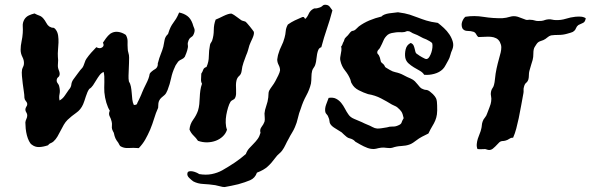

<svg xmlns="http://www.w3.org/2000/svg" viewBox="-20 -586 2445 795"><path d="M554.7 27.3Q532.2 25.4 512.2 26.9Q492.2 28.3 477.5 18.6Q475.6 16.6 474.1 13.2Q472.7 9.8 469.7 4.9Q461.9 -4.9 458 -13.2Q454.1 -21.5 451.2 -36.1Q449.2 -40 447.3 -43.5Q445.3 -46.9 444.3 -50.8Q442.4 -56.6 443.4 -65.4Q444.3 -74.2 442.4 -82Q439.5 -94.7 434.1 -104.5Q428.7 -114.3 434.6 -127.9Q426.8 -139.6 420.4 -160.6Q414.1 -181.6 412.1 -204.1Q411.1 -220.7 412.1 -246.6Q413.1 -272.5 409.2 -288.1Q399.4 -284.2 392.1 -274.4Q384.8 -264.6 378.4 -253.9Q372.1 -243.2 365.2 -232.9Q358.4 -222.7 349.6 -217.8Q341.8 -207 335.4 -186.5Q329.1 -166 324.2 -154.3Q314.5 -131.8 295.4 -118.7Q276.4 -105.5 259.8 -89.8Q251 -81.1 244.1 -69.3Q237.3 -57.6 231 -44.9Q224.6 -32.2 217.8 -20.5Q210.9 -8.8 201.2 0Q195.3 4.9 189.5 6.8Q183.6 8.8 178.7 15.6Q158.2 22.5 141.6 22.9Q125 23.4 111.3 12.7Q105.5 8.8 100.1 -2Q94.7 -12.7 91.3 -25.9Q87.9 -39.1 86.4 -53.7Q85 -68.4 85 -79.1Q85.9 -86.9 89.4 -93.8Q92.8 -100.6 92.8 -108.4Q92.8 -114.3 89.4 -119.6Q85.9 -125 85 -130.9Q85 -138.7 88.9 -144Q92.8 -149.4 92.8 -154.3Q92.8 -161.1 87.4 -167Q82 -172.9 81.1 -180.7Q81.1 -192.4 78.6 -208Q76.2 -223.6 74.2 -239.7Q72.3 -255.9 70.8 -271.5Q69.3 -287.1 71.3 -297.9Q73.2 -304.7 76.2 -310.5Q79.1 -316.4 79.1 -322.3Q80.1 -335.9 72.8 -350.1Q65.4 -364.3 65.4 -379.9Q65.4 -396.5 69.3 -414.6Q73.2 -432.6 74.2 -449.2Q75.2 -463.9 74.2 -478Q73.2 -492.2 81.1 -505.9Q87.9 -516.6 99.1 -522Q110.4 -527.3 123 -530.3Q133.8 -524.4 142.6 -521.5Q151.4 -518.6 159.2 -509.8Q166 -502 171.4 -491.7Q176.8 -481.4 183.6 -476.6Q193.4 -470.7 199.2 -471.2Q205.1 -471.7 211.9 -461.9Q218.8 -452.1 220.7 -438.5Q222.7 -424.8 222.2 -409.7Q221.7 -394.5 220.2 -379.4Q218.8 -364.3 219.7 -350.6Q220.7 -342.8 220.7 -336.4Q220.7 -330.1 219.7 -317.4Q218.8 -306.6 223.6 -294.9Q228.5 -283.2 226.6 -275.4Q225.6 -269.5 220.7 -266.1Q215.8 -262.7 214.8 -254.9Q213.9 -247.1 219.2 -240.7Q224.6 -234.4 225.6 -226.6Q229.5 -210 226.6 -196.8Q223.6 -183.6 226.6 -169.9Q240.2 -177.7 248.5 -190.4Q256.8 -203.1 264.6 -213.9Q274.4 -224.6 275.4 -235.8Q276.4 -247.1 284.2 -257.8Q291 -266.6 302.2 -282.2Q313.5 -297.9 321.3 -305.7Q325.2 -310.5 329.6 -324.2Q334 -337.9 337.9 -342.8Q346.7 -355.5 357.4 -367.7Q368.2 -379.9 378.9 -390.6Q392.6 -382.8 402.8 -389.6Q413.1 -396.5 406.2 -409.2Q411.1 -417 418.9 -427.7Q426.8 -438.5 436.5 -446.3Q451.2 -456.1 468.3 -454.1Q485.4 -452.1 501 -441.4Q508.8 -427.7 508.3 -413.6Q507.8 -399.4 508.8 -384.8Q508.8 -376 511.7 -367.2Q514.6 -358.4 514.6 -347.7Q514.6 -337.9 514.2 -325.2Q513.7 -312.5 513.2 -299.3Q512.7 -286.1 512.2 -272.9Q511.7 -259.8 513.7 -249Q519.5 -240.2 522 -227.5Q524.4 -214.8 525.4 -201.2Q526.4 -187.5 527.8 -174.3Q529.3 -161.1 534.2 -151.4Q545.9 -151.4 547.4 -156.2Q548.8 -161.1 553.7 -169.9Q558.6 -180.7 561 -185.5Q563.5 -190.4 564.9 -194.3Q566.4 -198.2 568.4 -203.1Q570.3 -208 575.2 -218.8Q580.1 -229.5 585.4 -239.7Q590.8 -250 594.7 -260.7Q598.6 -271.5 599.1 -277.3Q599.6 -283.2 609.4 -291Q615.2 -295.9 622.1 -299.8Q628.9 -303.7 631.8 -311.5Q633.8 -316.4 633.3 -320.3Q632.8 -324.2 634.8 -328.1Q638.7 -344.7 645.5 -361.3Q652.3 -377.9 656.2 -392.6Q659.2 -407.2 661.6 -420.9Q664.1 -434.6 675.8 -445.3Q681.6 -463.9 686.5 -473.6Q691.4 -483.4 697.3 -491.2Q703.1 -499 709 -508.3Q714.8 -517.6 721.7 -534.2Q741.2 -530.3 755.4 -520Q769.5 -509.8 777.3 -488.3Q780.3 -477.5 784.2 -468.8Q788.1 -460 783.2 -447.3Q780.3 -439.5 777.3 -436.5Q774.4 -433.6 771 -431.6Q767.6 -429.7 764.2 -425.3Q760.7 -420.9 757.8 -409.2Q756.8 -404.3 757.8 -399.4Q758.8 -394.5 757.8 -388.7Q755.9 -377.9 751.5 -366.2Q747.1 -354.5 745.1 -350.6Q740.2 -343.8 731.9 -340.3Q723.6 -336.9 717.8 -331.1Q714.8 -326.2 710.4 -320.3Q706.1 -314.5 704.1 -308.6Q693.4 -286.1 688.5 -262.2Q683.6 -238.3 673.8 -212.9Q668 -198.2 661.1 -192.4Q654.3 -186.5 648.4 -181.6Q642.6 -176.8 638.7 -168.5Q634.8 -160.2 634.8 -139.6Q625 -118.2 618.2 -95.2Q611.3 -72.3 601.6 -48.8Q591.8 -26.4 581.5 -8.3Q571.3 9.8 554.7 27.3Z M764.6 -49.8Q766.6 -72.3 779.8 -90.3Q793 -108.4 799.8 -127.9Q803.7 -140.6 805.2 -154.8Q806.6 -168.9 807.1 -183.1Q807.6 -197.3 809.6 -211.4Q811.5 -225.6 816.4 -239.3Q811.5 -248 812.5 -258.8Q813.5 -269.5 813.5 -281.2Q818.4 -288.1 821.3 -296.9Q824.2 -305.7 835 -308.6Q844.7 -330.1 844.7 -353Q844.7 -376 849.6 -400.4Q850.6 -405.3 853.5 -409.2Q856.4 -413.1 858.4 -418Q865.2 -438.5 865.2 -461.4Q865.2 -484.4 873 -504.9Q878.9 -506.8 887.7 -511.2Q896.5 -515.6 905.8 -520Q915 -524.4 923.8 -527.3Q932.6 -530.3 939.5 -529.3Q944.3 -527.3 949.2 -523.9Q954.1 -520.5 960.9 -515.6Q965.8 -512.7 970.2 -508.8Q974.6 -504.9 979.5 -502Q983.4 -500 989.7 -498.5Q996.1 -497.1 998 -495.1Q999 -494.1 1004.4 -488.3Q1009.8 -482.4 1015.1 -475.6Q1020.5 -468.8 1025.4 -462.4Q1030.3 -456.1 1031.2 -454.1Q1032.2 -448.2 1030.3 -440.9Q1028.3 -433.6 1024.9 -426.3Q1021.5 -418.9 1018.1 -411.6Q1014.6 -404.3 1012.7 -398.4Q1009.8 -387.7 1006.8 -377.4Q1003.9 -367.2 999 -356.4Q994.1 -343.8 988.3 -327.1Q982.4 -310.5 980.5 -292Q978.5 -278.3 970.2 -271.5Q961.9 -264.6 959 -252Q957 -243.2 957 -233.4Q957 -223.6 957.5 -214.4Q958 -205.1 957.5 -196.3Q957 -187.5 953.1 -179.7Q950.2 -174.8 944.3 -172.4Q938.5 -169.9 934.6 -165Q928.7 -155.3 924.3 -140.6Q919.9 -126 917 -109.9Q914.1 -93.8 914.6 -77.6Q915 -61.5 919.9 -48.8Q915 -33.2 902.8 -21.5Q890.6 -9.8 874 -3.4Q857.4 2.9 838.4 3.4Q819.3 3.9 799.8 -2.9Q792 -14.6 781.2 -24.9Q770.5 -35.2 764.6 -49.8Z M1356.4 -543Q1345.7 -502 1333.5 -466.8Q1321.3 -431.6 1310.5 -390.6Q1301.8 -387.7 1298.3 -379.9Q1294.9 -372.1 1293 -362.3Q1291 -352.5 1290 -341.3Q1289.1 -330.1 1286.1 -320.3Q1284.2 -312.5 1279.3 -306.2Q1274.4 -299.8 1272.5 -293Q1269.5 -281.2 1269.5 -267.1Q1269.5 -252.9 1267.6 -240.2Q1261.7 -214.8 1248 -189.9Q1234.4 -165 1225.6 -136.7Q1217.8 -117.2 1213.4 -97.2Q1209 -77.1 1201.2 -59.6Q1196.3 -47.9 1189 -36.1Q1181.6 -24.4 1174.8 -10.7Q1168 1 1162.1 13.7Q1156.2 26.4 1148.4 37.1Q1143.6 43.9 1135.3 50.8Q1127 57.6 1120.1 67.4Q1104.5 88.9 1088.4 103.5Q1072.3 118.2 1043.9 128.9Q1036.1 151.4 1015.6 160.2Q995.1 168.9 966.8 176.8Q954.1 179.7 938.5 183.1Q922.9 186.5 910.2 188.5Q901.4 188.5 891.6 185.5Q881.8 182.6 871.1 180.7Q844.7 176.8 821.8 175.8Q798.8 174.8 780.3 165Q773.4 160.2 763.7 150.9Q753.9 141.6 755.9 131.8Q756.8 125 763.2 123.5Q769.5 122.1 777.3 123.5Q785.2 125 793 128.4Q800.8 131.8 804.7 134.8Q833 139.6 856.9 134.8Q880.9 129.9 900.4 119.1Q927.7 103.5 951.7 87.4Q975.6 71.3 998 51.8Q1002.9 38.1 1011.7 28.3Q1020.5 18.6 1029.8 9.3Q1039.1 0 1046.9 -10.7Q1054.7 -21.5 1058.6 -36.1Q1054.7 -49.8 1063 -60.5Q1071.3 -71.3 1075.2 -82Q1077.1 -89.8 1076.2 -98.1Q1075.2 -106.4 1075.2 -116.2Q1076.2 -129.9 1082.5 -147.5Q1088.9 -165 1090.8 -182.6Q1091.8 -191.4 1091.8 -198.2Q1091.8 -205.1 1094.7 -210.9Q1099.6 -219.7 1106.9 -229.5Q1114.3 -239.3 1120.1 -250Q1126 -260.7 1132.3 -273.9Q1138.7 -287.1 1139.6 -294.9Q1139.6 -305.7 1133.8 -316.9Q1127.9 -328.1 1127.9 -339.8Q1128.9 -344.7 1129.9 -351.6Q1130.9 -358.4 1132.8 -363.3Q1137.7 -380.9 1145.5 -396Q1153.3 -411.1 1158.2 -429.7Q1162.1 -443.4 1163.1 -457Q1164.1 -470.7 1171.9 -484.4Q1185.5 -494.1 1200.7 -501.5Q1215.8 -508.8 1232.4 -515.6Q1238.3 -516.6 1239.7 -513.2Q1241.2 -509.8 1244.1 -507.8Q1252 -514.6 1258.3 -528.8Q1264.6 -543 1278.3 -549.8Q1281.2 -551.8 1286.1 -551.3Q1291 -550.8 1295.9 -552.7Q1309.6 -555.7 1315.4 -562Q1321.3 -568.4 1334 -565.4Q1341.8 -563.5 1346.7 -556.2Q1351.6 -548.8 1356.4 -543Z M1680.7 -408.2Q1689.5 -404.3 1692.4 -397.9Q1695.3 -391.6 1696.8 -384.8Q1698.2 -377.9 1700.2 -371.1Q1702.1 -364.3 1710 -360.4Q1711.9 -358.4 1716.8 -355.5Q1721.7 -352.5 1727.5 -349.1Q1733.4 -345.7 1738.8 -343.3Q1744.1 -340.8 1747.1 -341.8Q1752.9 -342.8 1757.8 -350.6Q1762.7 -358.4 1766.1 -368.7Q1769.5 -378.9 1770.5 -389.6Q1771.5 -400.4 1769.5 -407.2Q1767.6 -410.2 1758.8 -415.5Q1750 -420.9 1745.1 -422.9Q1731.4 -427.7 1719.7 -434.6Q1708 -441.4 1694.3 -446.3Q1688.5 -448.2 1682.1 -452.6Q1675.8 -457 1669.9 -457Q1666 -458 1661.1 -455.6Q1656.2 -453.1 1651.4 -453.1Q1645.5 -452.1 1637.2 -452.6Q1628.9 -453.1 1620.1 -452.1Q1611.3 -451.2 1602.1 -449.2Q1592.8 -447.3 1585.9 -442.4Q1573.2 -431.6 1567.9 -418.5Q1562.5 -405.3 1553.7 -388.7Q1551.8 -384.8 1546.9 -379.9Q1542 -375 1542 -368.2Q1542 -364.3 1545.4 -361.3Q1548.8 -358.4 1550.8 -352.5Q1553.7 -346.7 1554.7 -340.3Q1555.7 -334 1557.6 -329.1Q1560.5 -326.2 1563.5 -323.7Q1566.4 -321.3 1568.4 -319.3Q1571.3 -316.4 1572.8 -312.5Q1574.2 -308.6 1577.1 -306.6Q1582 -303.7 1594.2 -296.4Q1606.4 -289.1 1617.2 -287.1Q1635.7 -283.2 1650.9 -274.9Q1666 -266.6 1680.7 -260.7Q1691.4 -255.9 1697.8 -249.5Q1704.1 -243.2 1709 -236.8Q1713.9 -230.5 1719.2 -224.6Q1724.6 -218.8 1734.4 -215.8Q1739.3 -213.9 1743.2 -213.9Q1747.1 -213.9 1752 -211.9Q1756.8 -210 1761.7 -205.6Q1766.6 -201.2 1772.5 -196.3Q1776.4 -192.4 1779.8 -188Q1783.2 -183.6 1785.2 -179.7Q1788.1 -173.8 1789.1 -164.6Q1790 -155.3 1790 -149.4Q1791 -126 1789.1 -112.3Q1787.1 -98.6 1782.2 -86.9Q1777.3 -75.2 1770 -63.5Q1762.7 -51.8 1753.9 -33.2Q1741.2 -27.3 1727.5 -20Q1713.9 -12.7 1704.1 -4.9Q1699.2 -1 1690.4 4.9Q1681.6 10.7 1674.8 12.7Q1661.1 17.6 1641.6 18.6Q1622.1 19.5 1605.5 25.4Q1595.7 28.3 1582.5 26.4Q1569.3 24.4 1558.6 25.4Q1545.9 27.3 1537.1 29.8Q1528.3 32.2 1516.6 30.3Q1502.9 28.3 1486.3 20Q1469.7 11.7 1457 3.9Q1452.1 2 1449.2 -1.5Q1446.3 -4.9 1441.4 -7.8Q1434.6 -11.7 1427.7 -13.2Q1420.9 -14.6 1415 -19.5Q1409.2 -24.4 1404.3 -28.8Q1399.4 -33.2 1394.5 -38.1Q1382.8 -45.9 1368.7 -54.2Q1354.5 -62.5 1348.6 -71.3Q1344.7 -76.2 1344.2 -84.5Q1343.8 -92.8 1339.8 -100.6Q1337.9 -107.4 1333 -112.3Q1328.1 -117.2 1327.1 -122.1Q1324.2 -135.7 1330.1 -152.3Q1335.9 -168.9 1340.8 -180.7Q1359.4 -183.6 1371.6 -177.2Q1383.8 -170.9 1392.6 -160.2Q1401.4 -149.4 1408.2 -136.2Q1415 -123 1421.9 -113.3Q1429.7 -100.6 1446.3 -93.8Q1462.9 -86.9 1478.5 -80.1Q1484.4 -77.1 1489.7 -74.7Q1495.1 -72.3 1500 -70.3Q1512.7 -65.4 1522 -60.1Q1531.2 -54.7 1542 -53.7Q1551.8 -53.7 1561 -55.2Q1570.3 -56.6 1582 -58.6Q1593.8 -62.5 1605.5 -62Q1617.2 -61.5 1627.9 -66.4Q1640.6 -71.3 1642.6 -78.1Q1644.5 -85 1651.4 -96.7Q1647.5 -115.2 1642.6 -123Q1637.7 -130.9 1625 -141.6Q1620.1 -145.5 1613.8 -147.9Q1607.4 -150.4 1602.5 -153.3Q1582 -166 1557.6 -178.7Q1533.2 -191.4 1503.9 -196.3Q1485.4 -202.1 1465.3 -212.4Q1445.3 -222.7 1436.5 -240.2Q1433.6 -244.1 1433.1 -248Q1432.6 -252 1430.7 -256.8Q1422.9 -276.4 1408.7 -293.9Q1394.5 -311.5 1389.6 -334Q1387.7 -340.8 1388.7 -348.1Q1389.6 -355.5 1391.1 -362.3Q1392.6 -369.1 1393.6 -377Q1394.5 -384.8 1392.6 -393.6Q1396.5 -397.5 1397.5 -401.4Q1398.4 -405.3 1400.4 -409.2Q1404.3 -415 1405.8 -421.4Q1407.2 -427.7 1414.1 -433.6Q1420.9 -439.5 1425.3 -445.8Q1429.7 -452.1 1434.6 -456.1Q1437.5 -458 1441.4 -458.5Q1445.3 -459 1448.2 -460.9Q1453.1 -463.9 1457 -468.3Q1460.9 -472.7 1465.8 -476.6Q1485.4 -491.2 1509.8 -501.5Q1534.2 -511.7 1559.6 -517.6Q1563.5 -522.5 1572.3 -525.9Q1581.1 -529.3 1591.3 -530.8Q1601.6 -532.2 1611.3 -533.2Q1621.1 -534.2 1627.9 -535.2Q1658.2 -531.2 1676.3 -525.4Q1694.3 -519.5 1710.4 -513.2Q1726.6 -506.8 1745.1 -501Q1763.7 -495.1 1793 -491.2Q1804.7 -482.4 1817.9 -470.2Q1831.1 -458 1840.8 -443.4Q1850.6 -428.7 1855 -412.6Q1859.4 -396.5 1852.5 -379.9Q1847.7 -370.1 1844.7 -357.9Q1841.8 -345.7 1835.9 -335.9Q1831.1 -328.1 1825.7 -317.4Q1820.3 -306.6 1813.5 -299.8Q1799.8 -286.1 1778.3 -280.3Q1756.8 -274.4 1736.3 -276.4Q1730.5 -286.1 1718.3 -293Q1706.1 -299.8 1693.8 -307.1Q1681.6 -314.5 1671.4 -323.7Q1661.1 -333 1658.2 -346.7Q1655.3 -363.3 1659.7 -381.8Q1664.1 -400.4 1680.7 -408.2Z M2405.3 -510.7Q2403.3 -495.1 2394 -491.2Q2384.8 -487.3 2375 -482.4Q2368.2 -477.5 2365.2 -469.7Q2362.3 -461.9 2357.4 -458Q2352.5 -453.1 2343.3 -450.7Q2334 -448.2 2328.1 -446.3Q2311.5 -441.4 2293.5 -441.4Q2275.4 -441.4 2261.7 -439.5Q2253.9 -437.5 2246.1 -430.7Q2238.3 -423.8 2229.5 -419.9Q2220.7 -417 2215.8 -415Q2210.9 -413.1 2207.5 -410.2Q2204.1 -407.2 2201.2 -402.8Q2198.2 -398.4 2193.4 -390.6Q2188.5 -381.8 2188.5 -365.2Q2188.5 -348.6 2185.5 -337.9Q2182.6 -329.1 2179.2 -317.4Q2175.8 -305.7 2171.9 -292Q2169.9 -284.2 2169.9 -274.9Q2169.9 -265.6 2168 -257.8Q2165 -248 2158.7 -243.2Q2152.3 -238.3 2149.4 -225.6Q2147.5 -219.7 2147.9 -213.4Q2148.4 -207 2147.5 -201.2Q2143.6 -177.7 2138.2 -150.4Q2132.8 -123 2127.9 -96.7Q2123 -74.2 2117.7 -53.7Q2112.3 -33.2 2104.5 -15.6Q2096.7 -16.6 2088.9 -11.2Q2081.1 -5.9 2073.2 -3.9Q2066.4 -2 2060.1 -2Q2053.7 -2 2047.9 2.9Q2041 9.8 2030.3 21Q2019.5 32.2 2011.7 34.2Q2004.9 36.1 1999.5 34.2Q1994.1 32.2 1989.3 31.2Q1981.4 31.2 1974.1 31.7Q1966.8 32.2 1957 31.2Q1953.1 21.5 1954.1 10.3Q1955.1 -1 1958.5 -11.7Q1961.9 -22.5 1966.3 -32.7Q1970.7 -43 1972.7 -52.7Q1974.6 -59.6 1975.1 -67.4Q1975.6 -75.2 1978.5 -83Q1981.4 -91.8 1987.8 -99.1Q1994.1 -106.4 1997.1 -116.2Q2001 -127 2006.8 -141.6Q2012.7 -156.2 2013.7 -166Q2015.6 -177.7 2013.2 -188.5Q2010.7 -199.2 2014.6 -211.9Q2016.6 -217.8 2020 -222.2Q2023.4 -226.6 2025.4 -234.4Q2028.3 -245.1 2029.3 -257.3Q2030.3 -269.5 2032.2 -281.2Q2034.2 -292 2036.1 -302.2Q2038.1 -312.5 2041 -323.2Q2043.9 -335.9 2047.4 -347.2Q2050.8 -358.4 2053.2 -369.1Q2055.7 -379.9 2055.7 -390.1Q2055.7 -400.4 2049.8 -412.1Q2043.9 -422.9 2034.2 -427.7Q2024.4 -432.6 2012.7 -433.6Q2001 -434.6 1987.3 -433.6Q1973.6 -432.6 1960.9 -432.6Q1956.1 -435.5 1952.1 -443.4Q1948.2 -451.2 1941.4 -454.1Q1929.7 -458 1915.5 -458Q1901.4 -458 1894.5 -468.8Q1888.7 -483.4 1894 -497.1Q1899.4 -510.7 1907.2 -516.6Q1943.4 -522.5 1982.4 -516.1Q2021.5 -509.8 2060.5 -510.7Q2076.2 -511.7 2091.8 -516.6Q2107.4 -521.5 2124 -516.6Q2128.9 -514.6 2141.1 -510.3Q2153.3 -505.9 2158.2 -503.9Q2163.1 -502.9 2168 -503.9Q2172.9 -504.9 2177.7 -503.9Q2185.5 -503.9 2192.9 -501.5Q2200.2 -499 2208 -499Q2217.8 -499 2222.2 -499.5Q2226.6 -500 2230 -501Q2233.4 -502 2237.3 -503.4Q2241.2 -504.9 2250 -505.9Q2257.8 -506.8 2265.6 -504.9Q2273.4 -502.9 2281.2 -502.9Q2302.7 -502 2322.8 -508.3Q2342.8 -514.6 2362.3 -516.6Q2373 -517.6 2384.3 -517.1Q2395.5 -516.6 2405.3 -510.7Z"/></svg>

Font: Trade Winds
Style: Regular
Weight: 400
Designer: Squid
Foundry: Font Diner, Inc DBA Sideshow
Version: Version 1.000